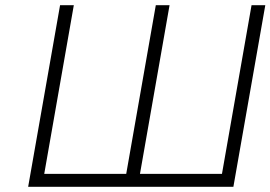

<svg xmlns="http://www.w3.org/2000/svg" viewBox="-20 -720 1042 740"><path d="M88.5 0 211.5 -700H264.5L150.5 -50H466.5L580.5 -700H633.5L519.5 -50H835.5L949.5 -700H1002.5L879.5 0Z"/></svg>

Font: Overpass ExtraLight
Style: Italic
Weight: 250
Italic angle: -10°
Designer: Delve Withrington, Dave Bailey, Thomas Jockin
Foundry: Delve Fonts LLC
Version: Version 4.000